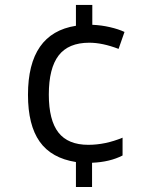

<svg xmlns="http://www.w3.org/2000/svg" viewBox="-20 -744 612 774"><path d="M474.1 -117.2Q422.9 -90.8 351.1 -87.9V9.8H286.1V-90.8Q187 -106.4 139.9 -173.1Q92.8 -239.7 92.8 -361.8Q92.8 -609.9 286.1 -640.1V-724.1H352.1V-644Q388.7 -642.6 423.3 -634.5Q458 -626.5 481.9 -615.2L458 -546.9Q393.1 -571.8 339.8 -571.8Q255.9 -571.8 216.3 -520.3Q176.8 -468.8 176.8 -362.8Q176.8 -259.3 215.6 -209.7Q254.4 -160.2 335.9 -160.2Q404.8 -160.2 474.1 -189Z"/></svg>

Font: Samim FD
Style: FD
Weight: 400
Foundry: DejaVu fonts team - Redesigned by Saber Rastikerdar
Version: Version 4.00 December 17, 2020